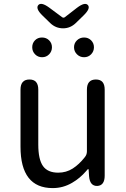

<svg xmlns="http://www.w3.org/2000/svg" viewBox="-20 -950 647 983"><path d="M250 13Q85 13 85 -199V-491Q85 -543 131 -543Q176 -543 176 -491V-210Q176 -134 200 -100Q224 -66 278 -66Q319 -66 352 -87Q385 -108 414 -145Q425 -158 425 -175V-491Q425 -543 471 -543Q516 -543 516 -491V-51Q516 0 478 2Q440 3 436 -48L434 -79Q433 -85 431.5 -85Q430 -85 421 -74Q389 -37 349 -14Q303 13 250 13ZM195.5 -657Q174 -657 159.5 -672Q145 -687 145 -708Q145 -729 159 -743.5Q173 -758 195 -758Q217 -758 231.5 -743.5Q246 -729 246 -708Q246 -687 231.5 -672Q217 -657 195.5 -657ZM410.5 -657Q389 -657 374 -672Q359 -687 359 -708Q359 -729 374 -743.5Q389 -758 410.5 -758Q432 -758 446.5 -743.5Q461 -729 461 -708Q461 -687 446.5 -672Q432 -657 410.5 -657ZM303 -805Q265 -805 237 -832L197 -871Q161 -906 176 -924Q191 -941 232 -911L298 -862Q305 -857 312 -862L374 -910Q415 -941 430 -924Q445 -907 408 -871L368 -832Q340 -805 303 -805Z"/></svg>

Font: Resource Han Rounded CN
Style: Regular
Weight: 400
Designer: Cyano Hao (round all glyphs); Ryoko NISHIZUKA  (kana, bopomofo & ideographs); Paul D. Hunt (Latin, Greek & Cyrillic); Sa
Foundry: Cyano Hao
Version: 0.990